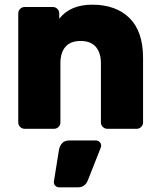

<svg xmlns="http://www.w3.org/2000/svg" viewBox="-20 -550 684 820"><path d="M564 0H438Q427 0 419 -8Q411 -16 411 -27V-280Q411 -324 389.5 -349.5Q368 -375 324 -375Q281 -375 259.5 -350Q238 -325 238 -280V-27Q238 -16 230 -8Q222 0 211 0H85Q74 0 66 -8Q58 -16 58 -27V-493Q58 -504 66 -512Q74 -520 85 -520H206Q217 -520 225 -512Q233 -504 233 -493V-470Q280 -530 374 -530Q475 -530 533 -473Q591 -416 591 -302V-27Q591 -16 583 -8Q575 0 564 0ZM275 50H390Q399 50 405.5 56.5Q412 63 412 72Q412 76 411 79L356 218Q344 250 313 250H232Q223 250 216.5 243.5Q210 237 210 228V226L232 89Q235 73 245.5 61.5Q256 50 275 50Z"/></svg>

Font: Rubik
Style: Regular
Weight: 700
Designer: Hubert & Fischer
Foundry: Hubert & Fischer
Version: Version 1.100